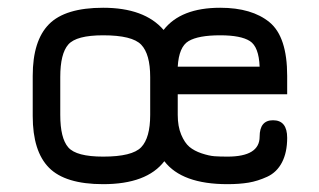

<svg xmlns="http://www.w3.org/2000/svg" viewBox="-20 -470 815 490"><path d="M542 -379.9Q486.3 -379.9 461.4 -365.2Q436.5 -350.6 433.6 -299.8H642.6Q640.6 -350.6 617.7 -365.2Q594.7 -379.9 542 -379.9ZM243.2 -379.9Q174.8 -379.9 154.3 -356.4Q133.8 -333 133.8 -273.4V-176.8Q133.8 -117.2 154.3 -93.8Q174.8 -70.3 243.2 -70.3Q317.4 -70.3 340.3 -94.2Q363.3 -118.2 363.3 -176.8V-273.4Q363.3 -332 340.3 -356Q317.4 -379.9 243.2 -379.9ZM243.2 0Q146.5 0 105 -42Q63.5 -84 63.5 -173.8V-276.4Q63.5 -366.2 105 -408.2Q146.5 -450.2 243.2 -450.2Q348.6 -450.2 397.5 -393.6Q441.4 -450.2 542 -450.2Q623 -450.2 668 -413.1Q712.9 -376 712.9 -276.4V-229.5H433.6V-176.8Q433.6 -147.5 442.4 -126.5Q451.2 -105.5 463.4 -95.2Q475.6 -85 494.6 -78.6Q513.7 -72.3 527.3 -71.3Q541 -70.3 560.5 -70.3Q642.6 -70.3 642.6 -121.1Q642.6 -163.1 676.8 -163.1Q712.9 -163.1 712.9 -118.2Q712.9 -81.1 699.7 -55.7Q686.5 -30.3 662.1 -19Q637.7 -7.8 614.3 -3.9Q590.8 0 560.5 0Q444.3 0 399.4 -58.6Q354.5 0 243.2 0Z"/></svg>

Font: Jura
Style: DemiBold
Weight: 600
Version: Version 2.4